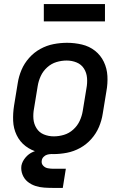

<svg xmlns="http://www.w3.org/2000/svg" viewBox="-20 -748 616 942"><path d="M242 8Q275 8 308.5 1.5Q342 -5 373 -22Q404 -39 428 -66Q452 -93 465.5 -125Q479 -157 484 -190L502 -300Q509 -338 507 -375Q505 -412 489.5 -444.5Q474 -477 446 -499Q418 -521 382 -529.5Q346 -538 309 -538Q276 -538 242.5 -531.5Q209 -525 178 -508Q147 -491 123 -464Q99 -437 85.5 -405Q72 -373 67 -340L49 -230Q43 -192 44.5 -155Q46 -118 61.5 -85.5Q77 -53 105 -31.5Q133 -10 169 -1Q205 8 242 8ZM244 -79Q218 -79 195 -88.5Q172 -98 159 -119Q146 -140 144 -165Q142 -190 147 -216L165 -326Q169 -351 180 -375Q191 -399 211.5 -417.5Q232 -436 257 -443.5Q282 -451 307 -451Q333 -451 356 -441.5Q379 -432 392 -411.5Q405 -391 407 -365.5Q409 -340 404 -314L386 -204Q382 -179 371 -155Q360 -131 339.5 -112.5Q319 -94 294 -86.5Q269 -79 244 -79ZM243 174H288L303 80H243Q229 80 215 77.5Q201 75 191.5 64.5Q182 54 185 39Q186 30 193.5 22Q201 14 211 11Q221 8 230 8V-18Q208 -18 186 -15Q164 -12 142.5 -3Q121 6 105 25Q89 44 85 65Q82 88 90.5 109Q99 130 115.5 143.5Q132 157 153 164Q174 171 197 172.5Q220 174 243 174ZM195 -643H495V-728H195Z"/></svg>

Font: Iosevka Sparkle Medium
Style: Italic
Weight: 500
Italic angle: -9°
Designer: Belleve Invis
Foundry: Belleve Invis
Version: Version 4.5.0; ttfautohint (v1.8.3)